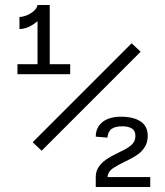

<svg xmlns="http://www.w3.org/2000/svg" viewBox="-20 -750 660 770"><path d="M130.5 -730H166.5Q166.5 -708 149.5 -685.5Q132.5 -663 107 -648.2Q81.5 -633.5 58 -633.5V-682Q70.5 -682 87 -688.5Q103.5 -695 116 -706.2Q128.5 -717.5 130.5 -730ZM130.5 -452.5V-730H179.5V-452.5ZM50 -492.5H261.5V-452.5H50ZM544 -542.5 147 -145.5 111 -179.5 508 -576.5ZM572.5 -205Q572.5 -179 560.5 -160.2Q548.5 -141.5 531.5 -129.8Q514.5 -118 490 -106Q485.5 -104 480.5 -101.5Q451.5 -87 437.2 -78Q423 -69 416.8 -58.2Q410.5 -47.5 411 -31L401.5 -40H582.5V0H364V-40Q364 -62 375 -79.2Q386 -96.5 406.2 -110.5Q426.5 -124.5 457.5 -139Q472.5 -146 479.5 -150Q500.5 -161 511.8 -173.5Q523 -186 523 -205Q523 -225.5 509 -234.5Q495 -243.5 470 -243.5Q443 -243.5 428.2 -233.5Q413.5 -223.5 410.5 -198L364 -202Q364 -227.5 376.8 -245.5Q389.5 -263.5 412 -272.8Q434.5 -282 464 -282Q515 -282 543.8 -263Q572.5 -244 572.5 -205Z"/></svg>

Font: Monaspace Xenon Var ExtraLight
Style: Regular
Weight: 200
Designer: Riley Cran and the Lettermatic Team
Version: Version 1.200 (Monaspace Xenon Var)